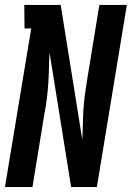

<svg xmlns="http://www.w3.org/2000/svg" viewBox="-24 -755 532 775"><path d="M-4 0 102 -640H75L74 -735H221L308 -192Q310 -223 310.5 -254Q311 -285 313 -316Q315 -347 319.5 -378.5Q324 -410 329 -441L377 -735H488L367 0H263L176 -543Q174 -512 173.5 -481Q173 -450 171 -419Q169 -388 165 -356.5Q161 -325 155 -294L107 0Z"/></svg>

Font: Iosevka QP
Style: Bold Italic
Weight: 700
Italic angle: -9°
Designer: Belleve Invis
Foundry: Belleve Invis
Version: Version 20.0.0; ttfautohint (v1.8.4)